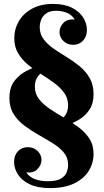

<svg xmlns="http://www.w3.org/2000/svg" viewBox="-20 -701 533 981"><path d="M183 -562Q183 -527 203 -500.5Q223 -474 254 -452.5Q285 -431 320.5 -409.5Q356 -388 387 -362.5Q418 -337 438 -302.5Q458 -268 458 -220Q458 -173 438 -142Q418 -111 386.5 -91.5Q355 -72 318 -60Q281 -48 246 -40V-75Q289 -83 308.5 -105.5Q328 -128 328 -162Q328 -199 308 -226.5Q288 -254 257 -277Q226 -300 190.5 -322Q155 -344 124 -369.5Q93 -395 73 -428Q53 -461 53 -506Q53 -553 76.5 -593Q100 -633 144.5 -657Q189 -681 250 -681Q309 -681 347.5 -661.5Q386 -642 405 -611.5Q424 -581 424 -548Q424 -514 404 -493Q384 -472 354 -472Q324 -472 304 -491.5Q284 -511 284 -537Q284 -563 304 -584Q324 -605 362 -601Q346 -627 319.5 -636.5Q293 -646 267 -646Q235 -646 216.5 -633Q198 -620 190.5 -600.5Q183 -581 183 -562ZM328 141Q328 105 306.5 79Q285 53 250.5 31.5Q216 10 178 -11.5Q140 -33 105.5 -58.5Q71 -84 49.5 -118.5Q28 -153 28 -201Q28 -248 48 -279Q68 -310 99.5 -329.5Q131 -349 168.5 -361Q206 -373 240 -381V-346Q197 -338 177.5 -315.5Q158 -293 158 -259Q158 -222 179.5 -194.5Q201 -167 235.5 -144Q270 -121 308 -99Q346 -77 380.5 -51.5Q415 -26 436.5 7Q458 40 458 85Q458 132 433.5 172Q409 212 359.5 236Q310 260 236 260Q173 260 132 240.5Q91 221 71.5 190Q52 159 52 127Q52 92 72 71.5Q92 51 122 51Q152 51 172 70.5Q192 90 192 116Q192 141 172 162.5Q152 184 114 180Q131 205 160.5 215Q190 225 223 225Q268 225 290.5 212Q313 199 320.5 179.5Q328 160 328 141Z"/></svg>

Font: Brygada 1918
Style: Bold
Weight: 700
Designer: Mateusz Machalski | Borys Kosmynka | Przemek Hoffer
Foundry: NIEPODLEGLA 2018
Version: Version 3.006